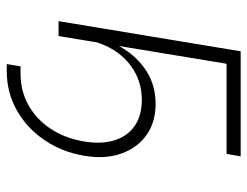

<svg xmlns="http://www.w3.org/2000/svg" viewBox="-102 -480 737 572"><g transform="rotate(90 266.0 -193.5)"><path d="M170.4 154.3 177.2 113.3H199.2Q250.5 113.3 292.5 89.8Q334.5 66.4 362.8 24.2Q391.1 -18.1 400.9 -75.7Q409.7 -128.4 397.2 -167.2Q384.8 -206.1 354 -227.1Q323.2 -248 277.3 -248Q231.9 -248 194.3 -227.3Q156.7 -206.5 131.6 -168.7Q106.4 -130.9 97.7 -79.6H82.5Q92.8 -139.6 120.6 -187Q148.4 -234.4 191.2 -261.7Q233.9 -289.1 289.1 -289.1Q343.8 -289.1 382.1 -261.7Q420.4 -234.4 437.3 -186Q454.1 -137.7 443.4 -75.7Q432.1 -9.3 396.2 43Q360.4 95.2 307.4 124.8Q254.4 154.3 192.4 154.3ZM445.3 -542.5 438 -500.5H169.4L86.9 0H42.5L132.3 -542.5Z"/></g></svg>

Font: Inter 16pt ExtraLight
Style: Italic
Weight: 250
Italic angle: -9.3988°
Version: Version 4.001;git-66647c0bb